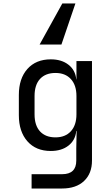

<svg xmlns="http://www.w3.org/2000/svg" viewBox="-20 -900 640 1100"><path d="M161 180V98H336Q417 98 417 20V-50L419 -150H417Q412 -97 372.5 -66Q333 -35 271 -35Q186 -35 137 -90.5Q88 -146 88 -240V-356Q88 -450 137 -505Q186 -560 271 -560Q333 -560 372.5 -529Q412 -498 417 -445H418V-550H507V20Q507 94 461.5 137Q416 180 335 180ZM298 -113Q354 -113 386 -148Q418 -183 418 -245V-350Q418 -412 386 -447Q354 -482 298 -482Q241 -482 209.5 -448Q178 -414 178 -350V-245Q178 -181 209.5 -147Q241 -113 298 -113ZM412 -880 332 -645H207L337 -880Z"/></svg>

Font: NKDuy Mono
Style: Regular
Weight: 400
Monospace: yes
Designer: NKDuy
Foundry: NKDuy
Version: Version 2.251; ttfautohint (v1.8.4.7-5d5b)